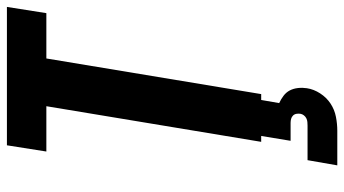

<svg xmlns="http://www.w3.org/2000/svg" viewBox="-240 -535 995 555"><g transform="rotate(-90 257.5 -257.5)"><path d="M125 0 228 -621H97L115 -735H515L497 -621H366L263 0ZM57 220 72 134H172Q177 134 182.5 133.5Q188 133 193 130.5Q198 128 201.5 123.5Q205 119 206 114Q207 108 206 102Q205 96 201 92Q197 88 191.5 86.5Q186 85 180 85H128L142 0H246L237 52Q248 57 258 64.5Q268 72 273.5 82.5Q279 93 280.5 106Q282 119 280 132Q277 152 265 170.5Q253 189 235.5 200.5Q218 212 197.5 216Q177 220 157 220Z"/></g></svg>

Font: Iosevka Term Curly Hv Obl
Style: Regular
Weight: 900
Italic angle: -9°
Designer: Belleve Invis
Foundry: Belleve Invis
Version: Version 32.3.0